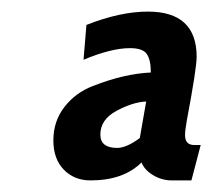

<svg xmlns="http://www.w3.org/2000/svg" viewBox="-20 -745 369 331"><path d="M326 -495 310 -434H276Q259 -434 244 -443Q229 -452 224 -465Q193 -434 136 -434Q108 -434 90 -452.5Q72 -471 72 -503Q72 -536 91 -560.5Q110 -585 139.5 -596.5Q169 -608 193.5 -613.5Q218 -619 240 -620Q240 -642 233 -652Q226 -662 204 -662Q172 -662 124 -642L129 -702Q187 -725 235 -725Q319 -725 319 -647Q319 -627 302 -537Q299 -520 299 -512Q299 -495 315 -495ZM221 -507 232 -570Q209 -569 181 -554Q153 -539 153 -513Q153 -490 182 -490Q198 -490 221 -507Z"/></svg>

Font: Cabin
Style: Italic
Weight: 400
Designer: Pablo Impallari
Foundry: Pablo Impallari. www.impallari.com Igino Marini. www.ikern.com
Version: Version 1.005